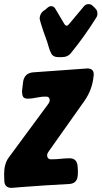

<svg xmlns="http://www.w3.org/2000/svg" viewBox="-50 -911 494 934"><path d="M250 -633H234Q209 -633 200 -649.5Q191 -666 186 -685.5Q181 -705 174 -723Q167 -741 161 -759Q143 -814 143 -819Q143 -848 169 -863Q176 -869 183 -875Q190 -881 200 -881Q212 -881 220 -867L262 -796Q268 -786 274 -786Q280 -786 286 -794L358 -880Q367 -891 380 -891Q392 -891 399 -884.5Q406 -878 412 -872Q421 -863 422.5 -855.5Q424 -848 424 -845V-844Q424 -834 418 -825Q362 -735 296 -654Q280 -633 250 -633ZM7 3Q-29 3 -29 -33Q-30 -42 -30 -64Q-30 -114 -8 -144L183 -403Q190 -411 192 -421Q192 -441 175 -441Q152 -441 145 -439L127 -436Q104 -431 86 -431Q67 -431 62 -441Q57 -451 57 -467Q59 -480 60 -492.5Q61 -505 63 -517Q71 -555 110 -559L375 -578Q406 -578 406 -549Q406 -541 405 -539Q399 -476 362 -422L188 -176Q182 -169 179 -158Q179 -136 199 -136Q223 -136 245.5 -138.5Q268 -141 289 -141Q328 -141 328 -94L329 -81Q329 -55 327 -49Q321 -18 287 -16Q171 -10 55 -1Q15 3 7 3Z"/></svg>

Font: Bangerz
Style: Bold
Weight: 700
Designer: vernon adams
Foundry: Vernon Adams
Version: Version 2.10;February 7, 2025;FontCreator 13.0.0.2683 64-bit